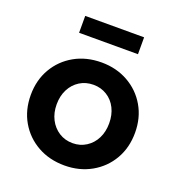

<svg xmlns="http://www.w3.org/2000/svg" viewBox="-133 -841 896 962"><g transform="rotate(20 315.0 -360.0)"><path d="M316 10Q235 10 172 -25.5Q109 -61 73 -123Q37 -185 37 -265Q37 -344 73 -406Q109 -468 172 -503.5Q235 -539 316 -539Q395 -539 458 -503.5Q521 -468 557 -406Q593 -344 593 -265Q593 -185 557 -123Q521 -61 458 -25.5Q395 10 316 10ZM316 -109Q356 -109 388 -129.5Q420 -150 437.5 -185Q455 -220 455 -265Q455 -310 437.5 -345Q420 -380 388 -400Q356 -420 316 -420Q275 -420 243 -400Q211 -380 193 -345Q175 -310 175 -265Q175 -220 193 -185Q211 -150 243 -129.5Q275 -109 316 -109ZM158 -640V-730H472V-640Z"/></g></svg>

Font: Lexend SemiBold
Style: Regular
Weight: 600
Designer: Bonnie Shaver-Troup, Thomas Jockin
Foundry: Lexend
Version: Version 1.005; ttfautohint (v1.8.3)